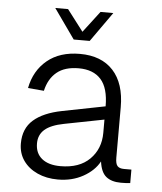

<svg xmlns="http://www.w3.org/2000/svg" viewBox="-53 -778 706 837"><g transform="rotate(5 300.0 -360.0)"><path d="M231 12Q181 12 141.5 -6Q102 -24 79.5 -56Q57 -88 57 -131Q57 -196 99.5 -233.5Q142 -271 223 -287L411 -324Q411 -404 377.5 -441.5Q344 -479 280 -479Q219 -479 184 -450Q149 -421 137 -368L67 -374Q82 -451 137 -496.5Q192 -542 280 -542Q374 -542 425.5 -486Q477 -430 477 -326V-105Q477 -78 486 -68.5Q495 -59 514 -59H547V0Q541 1 529 1.5Q517 2 506 2Q465 2 441.5 -17Q418 -36 412 -83Q390 -42 341.5 -15Q293 12 231 12ZM237 -47Q320 -47 365.5 -92.5Q411 -138 411 -208V-266L237 -232Q180 -221 153.5 -198Q127 -175 127 -137Q127 -94 156 -70.5Q185 -47 237 -47ZM155 -732H211L282 -639L353 -732H409L317 -602H247Z"/></g></svg>

Font: Geist Mono Light
Style: Regular
Weight: 300
Monospace: yes
Designer: Basement.studio, Andrés Briganti, Mateo Zaragoza
Foundry: Basement.studio, Vercel, Andrés Briganti, Guido Ferreyra, Mateo Zaragoza
Version: Version 1.500; ttfautohint (v1.8.4.7-5d5b)